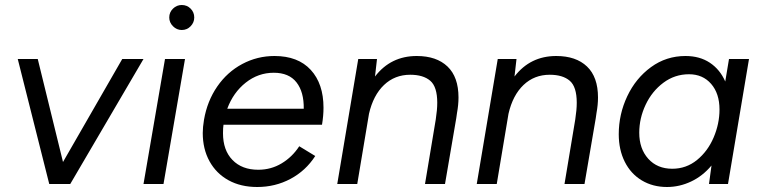

<svg xmlns="http://www.w3.org/2000/svg" viewBox="-20 -736 3044 768"><path d="M51 -500H131L232 -88L469 -500H554L261 0H177Z M640 -500H720L634 0H554ZM657 -666Q657 -687 672 -701.5Q687 -716 707 -716Q728 -716 742.5 -701.5Q757 -687 757 -666Q757 -646 742.5 -631Q728 -616 707 -616Q687 -616 672 -631Q657 -646 657 -666Z M791 -204Q791 -227 796 -257Q809 -332 849 -390Q889 -448 949 -480Q1009 -512 1078 -512Q1172 -512 1223 -456.5Q1274 -401 1274 -305Q1274 -273 1268 -237H874Q872 -225 872 -203Q872 -135 910 -96Q948 -57 1013 -57Q1064 -57 1106.5 -82.5Q1149 -108 1177 -151L1241 -112Q1203 -53 1142 -20.5Q1081 12 1009 12Q943 12 894 -15Q845 -42 818 -91Q791 -140 791 -204ZM1195 -301Q1196 -368 1166 -406.5Q1136 -445 1075 -445Q1013 -445 963 -405.5Q913 -366 889 -301Z M1413 -500H1488L1480 -430Q1543 -512 1647 -512Q1726 -512 1770 -470Q1814 -428 1814 -346Q1814 -317 1808 -284L1805 -263L1760 0H1680L1723 -258Q1729 -297 1729 -325Q1729 -389 1701 -413Q1673 -437 1621 -437Q1559 -437 1516 -396Q1473 -355 1456 -281L1409 0H1329Z M1971 -500H2046L2038 -430Q2101 -512 2205 -512Q2284 -512 2328 -470Q2372 -428 2372 -346Q2372 -317 2366 -284L2363 -263L2318 0H2238L2281 -258Q2287 -297 2287 -325Q2287 -389 2259 -413Q2231 -437 2179 -437Q2117 -437 2074 -396Q2031 -355 2014 -281L1967 0H1887Z M2826 -74Q2791 -32 2744.5 -10Q2698 12 2648 12Q2591 12 2547 -14.5Q2503 -41 2479 -89Q2455 -137 2455 -199Q2455 -279 2489 -351Q2523 -423 2584 -467.5Q2645 -512 2722 -512Q2779 -512 2819.5 -485Q2860 -458 2881 -410L2896 -500H2976L2892 0H2816ZM2669 -61Q2725 -61 2768 -96Q2811 -131 2834.5 -186Q2858 -241 2858 -298Q2858 -362 2824.5 -400.5Q2791 -439 2736 -439Q2679 -439 2633.5 -405Q2588 -371 2562.5 -317Q2537 -263 2537 -205Q2537 -141 2573 -101Q2609 -61 2669 -61Z"/></svg>

Font: Oak Sans
Style: Italic
Weight: 400
Italic angle: -9.49998°
Foundry: Erik Kennedy, Walven
Version: Version 1.000